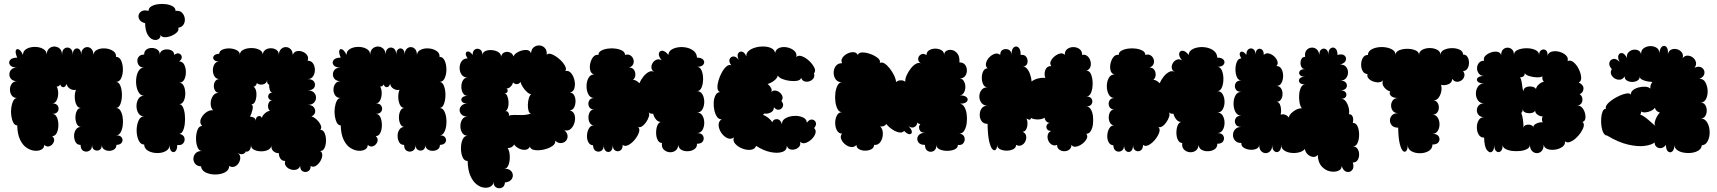

<svg xmlns="http://www.w3.org/2000/svg" viewBox="-20 -782 8969 1003"><path d="M70 -127Q57 -127 49.5 -141.5Q42 -156 39 -177Q36 -198 39 -219.5Q42 -241 49.5 -255.5Q57 -270 70 -270Q51 -270 41.5 -283Q32 -296 32 -313.5Q32 -331 41.5 -344.5Q51 -358 70 -358Q49 -358 39 -368.5Q29 -379 29 -393.5Q29 -408 39 -418.5Q49 -429 70 -429Q42 -429 32.5 -442Q23 -455 32.5 -468Q42 -481 70 -481Q59 -506 62.5 -517.5Q66 -529 77.5 -524Q89 -519 100 -495Q100 -516 118.5 -526.5Q137 -537 162 -537Q187 -537 205.5 -526.5Q224 -516 224 -495Q224 -517 236 -528Q248 -539 264 -539Q280 -539 292 -528Q304 -517 304 -495Q304 -521 318 -529.5Q332 -538 346 -529.5Q360 -521 360 -495Q360 -518 371 -525.5Q382 -533 393 -525.5Q404 -518 404 -495Q404 -515 413.5 -525.5Q423 -536 436 -536Q449 -536 458.5 -525.5Q468 -515 468 -495Q470 -514 488.5 -522.5Q507 -531 530.5 -529Q554 -527 571 -515.5Q588 -504 586 -485Q604 -485 613 -465Q622 -445 622 -419Q622 -393 613 -373.5Q604 -354 586 -354Q601 -354 609 -333.5Q617 -313 617 -286Q617 -259 609 -238.5Q601 -218 586 -218Q601 -218 609.5 -203.5Q618 -189 621 -167.5Q624 -146 621 -125Q618 -104 609.5 -89.5Q601 -75 586 -75Q608 -76 616 -63.5Q624 -51 617 -38.5Q610 -26 588 -25Q588 -9 576.5 -1.5Q565 6 550 6Q535 6 523.5 -2Q512 -10 512 -25Q512 -5 499.5 1.5Q487 8 474 1.5Q461 -5 461 -25Q461 -2 446 6Q431 14 416 6.5Q401 -1 401 -25Q383 -25 375 -39.5Q367 -54 367 -72.5Q367 -91 376.5 -105Q386 -119 403 -119Q389 -119 381.5 -134Q374 -149 374 -168.5Q374 -188 381.5 -203Q389 -218 403 -218Q387 -218 379 -235Q371 -252 370.5 -274Q370 -296 377 -313Q362 -309 346.5 -318Q331 -327 328 -344Q322 -327 311 -326.5Q300 -326 294 -341Q289 -329 276 -330Q284 -316 284 -295Q284 -274 276 -258Q268 -242 253 -242Q275 -242 282.5 -228Q290 -214 282.5 -200.5Q275 -187 253 -187Q269 -187 277 -169.5Q285 -152 285 -129Q285 -106 277 -88.5Q269 -71 253 -71Q267 -58 261.5 -42Q256 -26 241 -19Q226 -12 211 -25Q211 -9 197 -1Q183 7 162 5.5Q141 4 120 -9.5Q99 -23 85 -52Q71 -81 70 -127Z M738 -661Q717 -666 709 -679Q701 -692 704.5 -704.5Q708 -717 721 -724Q734 -731 756 -725Q756 -740 770 -748.5Q784 -757 805 -760Q826 -763 847.5 -760Q869 -757 883 -748.5Q897 -740 897 -725Q918 -728 930 -716.5Q942 -705 945 -687.5Q948 -670 939.5 -655Q931 -640 911 -637Q916 -625 904.5 -613.5Q893 -602 874.5 -594.5Q856 -587 839.5 -587.5Q823 -588 819 -600Q819 -584 807 -577Q795 -570 779 -575.5Q763 -581 751 -601.5Q739 -622 738 -661ZM733 -27Q717 -27 708 -42Q699 -57 695.5 -79Q692 -101 695.5 -123Q699 -145 708 -159.5Q717 -174 733 -174Q713 -174 703 -190.5Q693 -207 693 -228Q693 -249 703 -265.5Q713 -282 733 -282Q716 -282 706 -297Q696 -312 692.5 -334Q689 -356 692.5 -378Q696 -400 706 -414.5Q716 -429 733 -429Q715 -429 706.5 -439.5Q698 -450 697.5 -463.5Q697 -477 706 -487Q715 -497 733 -497Q733 -515 745.5 -523.5Q758 -532 774.5 -531.5Q791 -531 803 -522Q815 -513 815 -495Q815 -510 826 -517Q837 -524 852 -524Q867 -524 878.5 -517Q890 -510 890 -495Q905 -507 916.5 -502Q928 -497 929.5 -485Q931 -473 916 -461Q934 -461 942.5 -444Q951 -427 951 -405Q951 -383 942.5 -366.5Q934 -350 916 -350Q932 -350 940 -333Q948 -316 948 -294Q948 -272 940 -255Q932 -238 916 -238Q928 -238 935.5 -222.5Q943 -207 945.5 -183.5Q948 -160 945.5 -137Q943 -114 935.5 -98.5Q928 -83 916 -83Q938 -79 943 -63.5Q948 -48 938 -34.5Q928 -21 906 -25Q906 0 896 8.5Q886 17 876 8.5Q866 0 866 -25Q866 -4 846.5 7Q827 18 800.5 17.5Q774 17 754 6Q734 -5 733 -27Z M1030 87Q1009 86 999 73Q989 60 990.5 44Q992 28 1003.5 17Q1015 6 1036 7Q1020 7 1012 -12.5Q1004 -32 1004 -58Q1004 -84 1012 -104Q1020 -124 1036 -124Q1021 -140 1029 -160Q1037 -180 1055.5 -194Q1074 -208 1093 -206Q1080 -220 1080.5 -242.5Q1081 -265 1093 -282Q1105 -299 1126 -296Q1111 -297 1104 -308Q1097 -319 1097 -333Q1097 -347 1104.5 -358Q1112 -369 1127 -369Q1109 -369 1100.5 -383Q1092 -397 1092 -415Q1092 -433 1100.5 -447Q1109 -461 1127 -461Q1106 -460 1098 -469.5Q1090 -479 1096.5 -489.5Q1103 -500 1125 -501Q1126 -516 1142.5 -523Q1159 -530 1180.5 -529Q1202 -528 1218 -519Q1234 -510 1233 -495Q1233 -513 1251 -522Q1269 -531 1293 -531Q1317 -531 1335 -522Q1353 -513 1353 -495Q1353 -512 1365.5 -521Q1378 -530 1395 -530Q1412 -530 1424.5 -521Q1437 -512 1437 -495Q1437 -515 1448 -525.5Q1459 -536 1473 -536Q1487 -536 1498 -525.5Q1509 -515 1509 -495Q1515 -511 1530 -514.5Q1545 -518 1560.5 -512Q1576 -506 1584.5 -493.5Q1593 -481 1587 -465Q1606 -465 1615.5 -450.5Q1625 -436 1625 -417Q1625 -398 1615.5 -383.5Q1606 -369 1587 -369Q1613 -369 1621.5 -354Q1630 -339 1621.5 -324.5Q1613 -310 1587 -310Q1609 -310 1620 -298.5Q1631 -287 1631 -272Q1631 -257 1620 -245.5Q1609 -234 1587 -234Q1610 -234 1619.5 -221.5Q1629 -209 1626 -195Q1623 -181 1607 -174Q1621 -170 1635 -156.5Q1649 -143 1655.5 -128Q1662 -113 1653 -104Q1668 -104 1675.5 -87.5Q1683 -71 1683 -48.5Q1683 -26 1675.5 -9.5Q1668 7 1653 7Q1665 15 1663.5 30.5Q1662 46 1652.5 61.5Q1643 77 1629 85Q1615 93 1603 85Q1603 106 1589 113Q1575 120 1561.5 113Q1548 106 1548 85Q1542 100 1528 104Q1514 108 1498.5 103Q1483 98 1474 86Q1465 74 1470 59Q1453 59 1444.5 46Q1436 33 1437 18Q1422 19 1409 8.5Q1396 -2 1398 -23Q1397 -7 1380.5 1Q1364 9 1343 8.5Q1322 8 1306.5 0Q1291 -8 1291 -25Q1291 -5 1282 4Q1273 13 1264 9Q1260 20 1247.5 23Q1235 26 1219 15Q1234 24 1235 39Q1236 54 1228 68Q1220 82 1206 88Q1192 94 1177 85Q1177 107 1156 118Q1135 129 1106.5 129.5Q1078 130 1055.5 119.5Q1033 109 1030 87ZM1293 -237Q1304 -232 1299.5 -211Q1295 -190 1286 -172Q1296 -173 1306 -167.5Q1316 -162 1316 -150Q1316 -171 1329 -175Q1342 -179 1348 -166Q1351 -179 1364.5 -190.5Q1378 -202 1390 -203Q1382 -210 1380.5 -223Q1379 -236 1385 -247Q1391 -258 1404 -258Q1389 -258 1383.5 -268Q1378 -278 1383.5 -288Q1389 -298 1404 -298Q1394 -298 1389.5 -312Q1385 -326 1386 -340Q1381 -340 1377.5 -347Q1374 -354 1376 -365Q1373 -345 1353.5 -341Q1334 -337 1322 -348Q1320 -339 1313.5 -333Q1307 -327 1302 -330Q1312 -326 1316.5 -311.5Q1321 -297 1319.5 -279.5Q1318 -262 1311.5 -249.5Q1305 -237 1293 -237Z M1760 -127Q1747 -127 1739.5 -141.5Q1732 -156 1729 -177Q1726 -198 1729 -219.5Q1732 -241 1739.5 -255.5Q1747 -270 1760 -270Q1741 -270 1731.5 -283Q1722 -296 1722 -313.5Q1722 -331 1731.5 -344.5Q1741 -358 1760 -358Q1739 -358 1729 -368.5Q1719 -379 1719 -393.5Q1719 -408 1729 -418.5Q1739 -429 1760 -429Q1732 -429 1722.5 -442Q1713 -455 1722.5 -468Q1732 -481 1760 -481Q1749 -506 1752.5 -517.5Q1756 -529 1767.5 -524Q1779 -519 1790 -495Q1790 -516 1808.5 -526.5Q1827 -537 1852 -537Q1877 -537 1895.5 -526.5Q1914 -516 1914 -495Q1914 -517 1926 -528Q1938 -539 1954 -539Q1970 -539 1982 -528Q1994 -517 1994 -495Q1994 -521 2008 -529.5Q2022 -538 2036 -529.5Q2050 -521 2050 -495Q2050 -518 2061 -525.5Q2072 -533 2083 -525.5Q2094 -518 2094 -495Q2094 -515 2103.5 -525.5Q2113 -536 2126 -536Q2139 -536 2148.5 -525.5Q2158 -515 2158 -495Q2160 -514 2178.5 -522.5Q2197 -531 2220.5 -529Q2244 -527 2261 -515.5Q2278 -504 2276 -485Q2294 -485 2303 -465Q2312 -445 2312 -419Q2312 -393 2303 -373.5Q2294 -354 2276 -354Q2291 -354 2299 -333.5Q2307 -313 2307 -286Q2307 -259 2299 -238.5Q2291 -218 2276 -218Q2291 -218 2299.5 -203.5Q2308 -189 2311 -167.5Q2314 -146 2311 -125Q2308 -104 2299.5 -89.5Q2291 -75 2276 -75Q2298 -76 2306 -63.5Q2314 -51 2307 -38.5Q2300 -26 2278 -25Q2278 -9 2266.5 -1.5Q2255 6 2240 6Q2225 6 2213.5 -2Q2202 -10 2202 -25Q2202 -5 2189.5 1.5Q2177 8 2164 1.5Q2151 -5 2151 -25Q2151 -2 2136 6Q2121 14 2106 6.5Q2091 -1 2091 -25Q2073 -25 2065 -39.5Q2057 -54 2057 -72.5Q2057 -91 2066.5 -105Q2076 -119 2093 -119Q2079 -119 2071.5 -134Q2064 -149 2064 -168.5Q2064 -188 2071.5 -203Q2079 -218 2093 -218Q2077 -218 2069 -235Q2061 -252 2060.5 -274Q2060 -296 2067 -313Q2052 -309 2036.5 -318Q2021 -327 2018 -344Q2012 -327 2001 -326.5Q1990 -326 1984 -341Q1979 -329 1966 -330Q1974 -316 1974 -295Q1974 -274 1966 -258Q1958 -242 1943 -242Q1965 -242 1972.5 -228Q1980 -214 1972.5 -200.5Q1965 -187 1943 -187Q1959 -187 1967 -169.5Q1975 -152 1975 -129Q1975 -106 1967 -88.5Q1959 -71 1943 -71Q1957 -58 1951.5 -42Q1946 -26 1931 -19Q1916 -12 1901 -25Q1901 -9 1887 -1Q1873 7 1852 5.5Q1831 4 1810 -9.5Q1789 -23 1775 -52Q1761 -81 1760 -127Z M2423 59Q2405 59 2396.5 39Q2388 19 2388 -7Q2388 -33 2396.5 -53Q2405 -73 2423 -73Q2404 -73 2394.5 -88Q2385 -103 2385 -123Q2385 -143 2394.5 -158Q2404 -173 2423 -173Q2402 -173 2391.5 -183.5Q2381 -194 2381 -207Q2381 -220 2391.5 -230.5Q2402 -241 2423 -241Q2401 -241 2393.5 -251Q2386 -261 2393.5 -271Q2401 -281 2423 -281Q2407 -281 2398.5 -295.5Q2390 -310 2390 -329Q2390 -348 2398.5 -362.5Q2407 -377 2423 -377Q2402 -377 2391.5 -392Q2381 -407 2381 -427Q2381 -447 2391.5 -462Q2402 -477 2423 -477Q2411 -494 2413.5 -504Q2416 -514 2426.5 -513Q2437 -512 2449 -495Q2449 -517 2461.5 -524Q2474 -531 2487 -524Q2500 -517 2500 -495Q2502 -510 2517 -516Q2532 -522 2551.5 -520Q2571 -518 2584.5 -509Q2598 -500 2597 -486Q2602 -504 2616.5 -509Q2631 -514 2645 -507.5Q2659 -501 2662 -487Q2669 -502 2688.5 -511.5Q2708 -521 2728 -521Q2748 -521 2754 -504Q2756 -526 2769.5 -536Q2783 -546 2799.5 -544.5Q2816 -543 2827 -530.5Q2838 -518 2836 -496Q2845 -506 2864 -498Q2883 -490 2902 -473.5Q2921 -457 2931 -439Q2941 -421 2933 -411Q2951 -415 2963.5 -400Q2976 -385 2981 -362.5Q2986 -340 2980.5 -321Q2975 -302 2957 -298Q2972 -298 2979.5 -284Q2987 -270 2986.5 -251.5Q2986 -233 2978.5 -219.5Q2971 -206 2956 -206Q2976 -200 2981.5 -182Q2987 -164 2981.5 -143Q2976 -122 2962 -109Q2948 -96 2928 -102Q2944 -88 2945 -72.5Q2946 -57 2936.5 -46.5Q2927 -36 2911.5 -34.5Q2896 -33 2880 -47Q2884 -32 2866 -19.5Q2848 -7 2822 -1Q2796 5 2774 2Q2752 -1 2748 -16Q2741 -1 2724.5 0.5Q2708 2 2691.5 -6Q2675 -14 2666 -27Q2661 -18 2652 -13Q2643 -8 2632 -9Q2642 7 2643 33Q2644 59 2636.5 79.5Q2629 100 2612 100Q2634 98 2646 108Q2658 118 2659 132Q2660 146 2650 157.5Q2640 169 2618 171Q2616 193 2600.5 199Q2585 205 2571 196.5Q2557 188 2559 166Q2558 183 2544.5 191.5Q2531 200 2511 198.5Q2491 197 2471 182Q2451 167 2437.5 137Q2424 107 2423 59ZM2754 -189Q2745 -190 2741 -203.5Q2737 -217 2737.5 -235Q2738 -253 2742.5 -268.5Q2747 -284 2755 -290Q2746 -290 2734 -300.5Q2722 -311 2712 -326Q2702 -341 2699 -354Q2692 -343 2680 -342.5Q2668 -342 2660 -352Q2658 -340 2647.5 -329.5Q2637 -319 2626 -320Q2635 -313 2631 -303Q2627 -293 2612 -295Q2623 -295 2629 -282.5Q2635 -270 2636.5 -252.5Q2638 -235 2633.5 -220Q2629 -205 2620 -201Q2630 -203 2635.5 -194Q2641 -185 2638 -177Q2648 -182 2666.5 -181.5Q2685 -181 2708 -181Q2731 -181 2754 -189Z M3621 -481Q3646 -481 3654.5 -469Q3663 -457 3654.5 -445Q3646 -433 3621 -433Q3637 -433 3645 -414Q3653 -395 3653 -369.5Q3653 -344 3645 -325Q3637 -306 3621 -306Q3640 -306 3649.5 -289Q3659 -272 3659 -250Q3659 -228 3649.5 -211Q3640 -194 3621 -194Q3640 -194 3649.5 -178Q3659 -162 3659 -140.5Q3659 -119 3649.5 -103Q3640 -87 3621 -87Q3645 -87 3652.5 -73Q3660 -59 3652.5 -45Q3645 -31 3621 -31Q3622 -13 3608 -3Q3594 7 3574.5 8Q3555 9 3540 1Q3525 -7 3524 -25Q3521 -3 3507 6Q3493 15 3476 13Q3459 11 3447 -1Q3435 -13 3438 -35Q3424 -35 3416 -50Q3408 -65 3407.5 -86Q3407 -107 3413 -124Q3419 -141 3432 -145Q3418 -145 3407 -158Q3396 -171 3392 -188Q3376 -186 3368 -196Q3374 -187 3369.5 -172.5Q3365 -158 3355 -143.5Q3345 -129 3333 -121.5Q3321 -114 3312 -120Q3324 -110 3318 -91Q3312 -72 3296.5 -53Q3281 -34 3263 -24.5Q3245 -15 3233 -25Q3233 -3 3220 4.5Q3207 12 3194 4.5Q3181 -3 3181 -25Q3181 0 3169.5 8Q3158 16 3146 8Q3134 0 3134 -25Q3135 -2 3121 6Q3107 14 3093 7Q3079 0 3078 -23Q3061 -24 3053 -40Q3045 -56 3046.5 -76.5Q3048 -97 3057.5 -112.5Q3067 -128 3084 -127Q3069 -127 3061.5 -139.5Q3054 -152 3054 -168.5Q3054 -185 3061.5 -197.5Q3069 -210 3084 -210Q3064 -210 3057 -225Q3050 -240 3057 -255Q3064 -270 3084 -270Q3064 -270 3054 -288.5Q3044 -307 3044 -331.5Q3044 -356 3054 -374.5Q3064 -393 3084 -393Q3068 -397 3063.5 -414Q3059 -431 3063.5 -451Q3068 -471 3079 -484.5Q3090 -498 3106 -495Q3106 -509 3120 -517Q3134 -525 3155 -528Q3176 -531 3196.5 -528Q3217 -525 3231 -517Q3245 -509 3245 -495Q3261 -500 3272.5 -493Q3284 -486 3288.5 -473Q3293 -460 3288 -447.5Q3283 -435 3267 -429Q3284 -429 3292 -417Q3300 -405 3299 -389.5Q3298 -374 3287 -365Q3305 -364 3320 -347Q3328 -366 3341.5 -382.5Q3355 -399 3370 -406.5Q3385 -414 3398 -406Q3384 -415 3383 -428.5Q3382 -442 3390 -454Q3398 -466 3410.5 -470.5Q3423 -475 3437 -467Q3419 -488 3422 -502.5Q3425 -517 3439.5 -517Q3454 -517 3472 -495Q3472 -512 3487 -522Q3502 -532 3524 -535Q3546 -538 3568 -533Q3590 -528 3605 -515Q3620 -502 3621 -481Z M3930 -20Q3923 -2 3902 0.5Q3881 3 3858 -6Q3835 -15 3821 -30.5Q3807 -46 3814 -64Q3797 -52 3778.5 -61Q3760 -70 3747.5 -89Q3735 -108 3734 -128Q3733 -148 3750 -159Q3735 -158 3725.5 -172Q3716 -186 3711.5 -207Q3707 -228 3708.5 -249Q3710 -270 3718 -285Q3726 -300 3741 -301Q3729 -306 3728 -323Q3727 -340 3733.5 -362Q3740 -384 3751 -404Q3762 -424 3775 -435Q3788 -446 3800 -441Q3786 -460 3791.5 -473Q3797 -486 3811 -487Q3825 -488 3839 -469Q3829 -491 3836 -503Q3843 -515 3856.5 -512Q3870 -509 3879 -487Q3877 -504 3891 -516Q3905 -528 3927 -534Q3949 -540 3972 -539Q3995 -538 4011 -529.5Q4027 -521 4029 -505Q4033 -525 4051.5 -532Q4070 -539 4092 -534.5Q4114 -530 4129 -517Q4144 -504 4140 -484Q4150 -495 4169.5 -488Q4189 -481 4207 -464Q4225 -447 4234 -428.5Q4243 -410 4232 -399Q4237 -384 4229.5 -373Q4222 -362 4208.5 -357.5Q4195 -353 4182.5 -357Q4170 -361 4165 -376Q4163 -364 4146 -360.5Q4129 -357 4107 -359.5Q4085 -362 4066.5 -369.5Q4048 -377 4043 -388Q4041 -374 4025 -361.5Q4009 -349 3990 -343Q4002 -334 4008.5 -321Q4015 -308 4007 -299Q4016 -310 4029 -309Q4042 -308 4053 -299Q4064 -290 4067.5 -278Q4071 -266 4062 -255Q4075 -239 4069.5 -225.5Q4064 -212 4050 -209Q4036 -206 4023 -222Q4023 -203 4006.5 -194.5Q3990 -186 3973 -189Q3970 -185 3965 -182Q3979 -178 3993.5 -166.5Q4008 -155 4014 -143Q4020 -160 4038.5 -159.5Q4057 -159 4065 -133Q4064 -153 4083 -164Q4102 -175 4128 -176.5Q4154 -178 4174 -169Q4194 -160 4195 -141Q4208 -159 4222 -157.5Q4236 -156 4241.5 -143Q4247 -130 4233 -113Q4245 -101 4239.5 -84.5Q4234 -68 4219 -54Q4204 -40 4187.5 -35Q4171 -30 4159 -42Q4164 -27 4155.5 -16.5Q4147 -6 4133.5 -2Q4120 2 4107.5 -2Q4095 -6 4090 -22Q4092 2 4068.5 11Q4045 20 4007.5 13Q3970 6 3930 -20Z M4992 -456Q5012 -456 5021.5 -443.5Q5031 -431 5031 -414Q5031 -397 5021.5 -384.5Q5012 -372 4992 -372Q5007 -372 5015 -358.5Q5023 -345 5023 -328Q5023 -311 5015 -297.5Q5007 -284 4992 -284Q5021 -284 5030.5 -273Q5040 -262 5030.5 -251Q5021 -240 4992 -240Q5008 -240 5017.5 -224Q5027 -208 5030 -185Q5033 -162 5030 -139Q5027 -116 5017.5 -100Q5008 -84 4992 -84Q5013 -81 5018 -65.5Q5023 -50 5014 -36Q5005 -22 4984 -25Q4984 -9 4967 -1.5Q4950 6 4928 6Q4906 6 4889 -1.5Q4872 -9 4872 -25Q4872 -1 4857 7Q4842 15 4827 7Q4812 -1 4812 -25Q4785 -25 4776 -41Q4767 -57 4776.5 -72.5Q4786 -88 4813 -88Q4789 -88 4783 -105.5Q4777 -123 4788 -134Q4778 -134 4772 -142Q4771 -127 4758 -119Q4745 -111 4727 -122Q4744 -104 4743.5 -92.5Q4743 -81 4731.5 -81Q4720 -81 4703 -98Q4694 -87 4676.5 -90.5Q4659 -94 4641 -106Q4623 -118 4610 -134Q4598 -118 4578 -122Q4592 -108 4592 -84Q4592 -60 4580 -41.5Q4568 -23 4546 -25Q4546 -10 4532 -2.5Q4518 5 4500 5Q4482 5 4468 -2.5Q4454 -10 4454 -25Q4443 -12 4426.5 -14Q4410 -16 4395.5 -27.5Q4381 -39 4374.5 -55Q4368 -71 4379 -84Q4361 -84 4352 -101Q4343 -118 4343 -140Q4343 -162 4352 -179Q4361 -196 4379 -196Q4364 -196 4355.5 -212Q4347 -228 4344 -251Q4341 -274 4344 -297Q4347 -320 4355.5 -336Q4364 -352 4379 -352Q4357 -352 4346 -367Q4335 -382 4335 -402Q4335 -422 4346 -437Q4357 -452 4379 -452Q4372 -466 4380.5 -479.5Q4389 -493 4405.5 -501.5Q4422 -510 4438 -509.5Q4454 -509 4461 -495Q4466 -508 4485.5 -508Q4505 -508 4528 -499.5Q4551 -491 4566 -478.5Q4581 -466 4576 -453Q4587 -459 4600.5 -450.5Q4614 -442 4627.5 -425Q4641 -408 4650.5 -388.5Q4660 -369 4661 -353Q4670 -362 4684.5 -362.5Q4699 -363 4709 -355Q4708 -370 4716.5 -389Q4725 -408 4738 -424.5Q4751 -441 4765.5 -449Q4780 -457 4791 -450Q4775 -461 4776.5 -475.5Q4778 -490 4791 -497.5Q4804 -505 4820 -494Q4820 -511 4834 -519.5Q4848 -528 4866 -528Q4884 -528 4898 -520Q4912 -512 4912 -495Q4912 -510 4925 -517Q4938 -524 4954 -520.5Q4970 -517 4982 -501.5Q4994 -486 4992 -456Z M5139 -135Q5118 -135 5108 -149Q5098 -163 5098 -182Q5098 -201 5108 -215.5Q5118 -230 5139 -230Q5118 -230 5107 -244.5Q5096 -259 5096 -278Q5096 -297 5107 -311.5Q5118 -326 5139 -326Q5124 -326 5116.5 -341Q5109 -356 5109 -375.5Q5109 -395 5116.5 -410Q5124 -425 5139 -425Q5127 -436 5131 -452.5Q5135 -469 5148 -482.5Q5161 -496 5177 -501Q5193 -506 5205 -495Q5205 -516 5219.5 -522.5Q5234 -529 5249 -522.5Q5264 -516 5264 -495Q5264 -525 5276 -534.5Q5288 -544 5300 -534.5Q5312 -525 5312 -495Q5333 -498 5342 -483.5Q5351 -469 5347 -452.5Q5343 -436 5322 -433Q5334 -436 5344.5 -424Q5355 -412 5361.5 -393Q5368 -374 5369 -356Q5382 -367 5402.5 -372Q5423 -377 5441 -375Q5433 -394 5440.5 -415.5Q5448 -437 5472 -437Q5463 -448 5469 -462Q5475 -476 5489 -487.5Q5503 -499 5518 -502.5Q5533 -506 5542 -495Q5542 -516 5555.5 -526Q5569 -536 5587 -536Q5605 -536 5619 -526Q5633 -516 5633 -495Q5649 -499 5660.5 -489Q5672 -479 5676.5 -463Q5681 -447 5676 -432.5Q5671 -418 5655 -413Q5672 -413 5680 -392.5Q5688 -372 5688 -345.5Q5688 -319 5680 -298.5Q5672 -278 5655 -278Q5676 -278 5683 -265Q5690 -252 5683 -239Q5676 -226 5655 -226Q5669 -226 5678 -211.5Q5687 -197 5689.5 -175.5Q5692 -154 5689.5 -133Q5687 -112 5678 -97.5Q5669 -83 5655 -83Q5664 -71 5656.5 -56.5Q5649 -42 5633.5 -30.5Q5618 -19 5602 -16Q5586 -13 5577 -25Q5577 -9 5566 -0.5Q5555 8 5540 8Q5525 8 5513.5 -0.5Q5502 -9 5502 -25Q5487 -19 5474.5 -26.5Q5462 -34 5456 -48.5Q5450 -63 5453.5 -77.5Q5457 -92 5472 -98Q5456 -98 5450 -107Q5444 -116 5447.5 -126.5Q5451 -137 5464 -140Q5453 -140 5445.5 -148.5Q5438 -157 5437 -167Q5422 -158 5401 -158Q5380 -158 5365 -166Q5366 -158 5360 -157Q5354 -156 5342 -163Q5348 -151 5347.5 -134.5Q5347 -118 5340.5 -106Q5334 -94 5322 -94Q5338 -86 5340.5 -72Q5343 -58 5336.5 -44Q5330 -30 5317 -23.5Q5304 -17 5288 -25Q5288 -10 5273 -2.5Q5258 5 5238.5 5Q5219 5 5204 -2.5Q5189 -10 5189 -25Q5189 -7 5181.5 0Q5174 7 5164.5 -2.5Q5155 -12 5147.5 -43.5Q5140 -75 5139 -135Z M6339 -481Q6364 -481 6372.5 -469Q6381 -457 6372.5 -445Q6364 -433 6339 -433Q6355 -433 6363 -414Q6371 -395 6371 -369.5Q6371 -344 6363 -325Q6355 -306 6339 -306Q6358 -306 6367.5 -289Q6377 -272 6377 -250Q6377 -228 6367.5 -211Q6358 -194 6339 -194Q6358 -194 6367.5 -178Q6377 -162 6377 -140.5Q6377 -119 6367.5 -103Q6358 -87 6339 -87Q6363 -87 6370.5 -73Q6378 -59 6370.5 -45Q6363 -31 6339 -31Q6340 -13 6326 -3Q6312 7 6292.5 8Q6273 9 6258 1Q6243 -7 6242 -25Q6239 -3 6225 6Q6211 15 6194 13Q6177 11 6165 -1Q6153 -13 6156 -35Q6142 -35 6134 -50Q6126 -65 6125.5 -86Q6125 -107 6131 -124Q6137 -141 6150 -145Q6136 -145 6125 -158Q6114 -171 6110 -188Q6094 -186 6086 -196Q6092 -187 6087.5 -172.5Q6083 -158 6073 -143.5Q6063 -129 6051 -121.5Q6039 -114 6030 -120Q6042 -110 6036 -91Q6030 -72 6014.5 -53Q5999 -34 5981 -24.5Q5963 -15 5951 -25Q5951 -3 5938 4.5Q5925 12 5912 4.5Q5899 -3 5899 -25Q5899 0 5887.5 8Q5876 16 5864 8Q5852 0 5852 -25Q5853 -2 5839 6Q5825 14 5811 7Q5797 0 5796 -23Q5779 -24 5771 -40Q5763 -56 5764.5 -76.5Q5766 -97 5775.5 -112.5Q5785 -128 5802 -127Q5787 -127 5779.5 -139.5Q5772 -152 5772 -168.5Q5772 -185 5779.5 -197.5Q5787 -210 5802 -210Q5782 -210 5775 -225Q5768 -240 5775 -255Q5782 -270 5802 -270Q5782 -270 5772 -288.5Q5762 -307 5762 -331.5Q5762 -356 5772 -374.5Q5782 -393 5802 -393Q5786 -397 5781.5 -414Q5777 -431 5781.5 -451Q5786 -471 5797 -484.5Q5808 -498 5824 -495Q5824 -509 5838 -517Q5852 -525 5873 -528Q5894 -531 5914.5 -528Q5935 -525 5949 -517Q5963 -509 5963 -495Q5979 -500 5990.5 -493Q6002 -486 6006.5 -473Q6011 -460 6006 -447.5Q6001 -435 5985 -429Q6002 -429 6010 -417Q6018 -405 6017 -389.5Q6016 -374 6005 -365Q6023 -364 6038 -347Q6046 -366 6059.5 -382.5Q6073 -399 6088 -406.5Q6103 -414 6116 -406Q6102 -415 6101 -428.5Q6100 -442 6108 -454Q6116 -466 6128.5 -470.5Q6141 -475 6155 -467Q6137 -488 6140 -502.5Q6143 -517 6157.5 -517Q6172 -517 6190 -495Q6190 -512 6205 -522Q6220 -532 6242 -535Q6264 -538 6286 -533Q6308 -528 6323 -515Q6338 -502 6339 -481Z M6864 27Q6853 40 6837.5 37.5Q6822 35 6810 23Q6798 11 6797 -4Q6786 9 6766 14Q6746 19 6724.5 16.5Q6703 14 6688 3.5Q6673 -7 6673 -25Q6673 0 6661.5 8.5Q6650 17 6638 8.5Q6626 0 6626 -25Q6626 -3 6615.5 7.5Q6605 18 6592 18Q6579 18 6568.5 7.5Q6558 -3 6558 -25Q6557 -10 6542 -4Q6527 2 6508.5 0Q6490 -2 6476.5 -11Q6463 -20 6465 -35Q6443 -35 6432 -47.5Q6421 -60 6421 -76.5Q6421 -93 6432 -106Q6443 -119 6465 -119Q6442 -119 6434.5 -133.5Q6427 -148 6434.5 -163Q6442 -178 6465 -178Q6444 -178 6434 -197Q6424 -216 6424 -240.5Q6424 -265 6434 -283.5Q6444 -302 6465 -302Q6442 -302 6434.5 -317Q6427 -332 6434.5 -347Q6442 -362 6465 -362Q6449 -362 6441.5 -379Q6434 -396 6434 -419Q6434 -442 6441.5 -459.5Q6449 -477 6465 -477Q6454 -494 6456.5 -503.5Q6459 -513 6469 -512Q6479 -511 6491 -495Q6491 -518 6503 -525.5Q6515 -533 6527 -525.5Q6539 -518 6539 -495Q6539 -517 6549.5 -524Q6560 -531 6571 -524Q6582 -517 6582 -495Q6592 -506 6607 -503Q6622 -500 6635 -488.5Q6648 -477 6653 -462.5Q6658 -448 6648 -437Q6666 -437 6674.5 -421.5Q6683 -406 6683 -385.5Q6683 -365 6674.5 -349Q6666 -333 6648 -333Q6664 -333 6672 -320.5Q6680 -308 6680 -291.5Q6680 -275 6672 -262.5Q6664 -250 6648 -250Q6664 -250 6669.5 -227Q6675 -204 6670 -183Q6682 -187 6694 -182.5Q6706 -178 6712 -168Q6715 -180 6726.5 -191.5Q6738 -203 6753 -210Q6768 -217 6781 -216Q6772 -227 6768.5 -248Q6765 -269 6767 -290.5Q6769 -312 6777 -326.5Q6785 -341 6798 -341Q6776 -341 6769 -351Q6762 -361 6769 -371Q6776 -381 6798 -381Q6777 -381 6770 -391Q6763 -401 6770 -411Q6777 -421 6798 -421Q6782 -421 6776.5 -437Q6771 -453 6776.5 -469Q6782 -485 6798 -485Q6795 -507 6804.5 -519Q6814 -531 6829 -533Q6844 -535 6856.5 -526Q6869 -517 6872 -495Q6872 -517 6883.5 -524.5Q6895 -532 6907 -524.5Q6919 -517 6919 -495Q6919 -521 6931 -529.5Q6943 -538 6955 -529.5Q6967 -521 6967 -495Q6992 -502 7003.5 -492Q7015 -482 7010.5 -467Q7006 -452 6981 -445Q7002 -445 7012 -432.5Q7022 -420 7022 -403.5Q7022 -387 7012 -374Q7002 -361 6981 -361Q7005 -361 7012.5 -348Q7020 -335 7012.5 -322.5Q7005 -310 6981 -310Q7003 -310 7010 -299Q7017 -288 7011 -277Q7005 -266 6986 -266Q7000 -266 7010 -253Q7020 -240 7025 -221Q7030 -202 7027 -185Q7038 -187 7045 -175Q7052 -163 7047 -140Q7064 -140 7072 -121.5Q7080 -103 7080 -78.5Q7080 -54 7072 -35.5Q7064 -17 7047 -17Q7064 -17 7072 -4Q7080 9 7080 25.5Q7080 42 7072 54.5Q7064 67 7047 67Q7055 93 7043.5 106.5Q7032 120 7014.5 115.5Q6997 111 6989 85Q6989 103 6970.5 110.5Q6952 118 6927.5 113Q6903 108 6884 87Q6865 66 6864 27Z M7284 -115Q7262 -115 7251.5 -126.5Q7241 -138 7241 -153Q7241 -168 7251.5 -179.5Q7262 -191 7284 -191Q7265 -191 7256 -203Q7247 -215 7247 -230.5Q7247 -246 7256 -258Q7265 -270 7284 -270Q7256 -270 7245.5 -282Q7235 -294 7243 -304Q7224 -309 7210.5 -326.5Q7197 -344 7205 -363Q7198 -353 7183 -352Q7168 -351 7153 -356.5Q7138 -362 7129 -372.5Q7120 -383 7124 -395Q7107 -396 7098.5 -411Q7090 -426 7090.5 -446Q7091 -466 7100 -480.5Q7109 -495 7126 -495Q7126 -511 7140.5 -521Q7155 -531 7176.5 -534.5Q7198 -538 7219.5 -534.5Q7241 -531 7255.5 -521.5Q7270 -512 7270 -495Q7270 -511 7288.5 -519Q7307 -527 7331.5 -527Q7356 -527 7374.5 -519Q7393 -511 7393 -495Q7393 -513 7410 -522Q7427 -531 7449 -531Q7471 -531 7488 -522Q7505 -513 7505 -495Q7505 -512 7522.5 -521Q7540 -530 7563.5 -530.5Q7587 -531 7605 -522.5Q7623 -514 7623 -497Q7639 -497 7646.5 -484Q7654 -471 7654 -454Q7654 -437 7646 -424Q7638 -411 7623 -411Q7633 -397 7629.5 -383.5Q7626 -370 7614.5 -362Q7603 -354 7589.5 -355Q7576 -356 7566 -370Q7566 -350 7546.5 -342Q7527 -334 7508 -339Q7513 -321 7508.5 -301.5Q7504 -282 7493 -269Q7482 -256 7466 -258Q7482 -257 7489.5 -245.5Q7497 -234 7496.5 -219Q7496 -204 7487.5 -193.5Q7479 -183 7463 -183Q7481 -183 7490.5 -167.5Q7500 -152 7500 -132.5Q7500 -113 7490.5 -98Q7481 -83 7463 -83Q7488 -83 7496 -69Q7504 -55 7496 -41Q7488 -27 7463 -27Q7463 -5 7444 6.5Q7425 18 7399 18.5Q7373 19 7353.5 8Q7334 -3 7334 -25Q7334 -3 7326.5 6Q7319 15 7309.5 7Q7300 -1 7292.5 -30Q7285 -59 7284 -115Z M7733 -63Q7714 -63 7704.5 -79Q7695 -95 7695 -116.5Q7695 -138 7704.5 -154Q7714 -170 7733 -170Q7714 -170 7704.5 -181Q7695 -192 7695 -206Q7695 -220 7704.5 -231Q7714 -242 7733 -242Q7712 -242 7701 -257.5Q7690 -273 7690 -293.5Q7690 -314 7701 -330Q7712 -346 7733 -346Q7708 -346 7699.5 -356Q7691 -366 7699.5 -375.5Q7708 -385 7733 -385Q7715 -385 7705.5 -397.5Q7696 -410 7696 -425.5Q7696 -441 7705.5 -453Q7715 -465 7733 -465Q7728 -479 7739.5 -490.5Q7751 -502 7768.5 -508Q7786 -514 7801.5 -511.5Q7817 -509 7822 -495Q7822 -514 7832 -523.5Q7842 -533 7855.5 -533Q7869 -533 7879 -523.5Q7889 -514 7889 -495Q7889 -513 7909 -521.5Q7929 -530 7955 -530Q7981 -530 8000.5 -521Q8020 -512 8020 -495Q8021 -515 8033 -521Q8045 -527 8055.5 -519.5Q8066 -512 8064 -491Q8069 -508 8087 -512.5Q8105 -517 8126 -511.5Q8147 -506 8160.5 -493Q8174 -480 8169 -463Q8184 -470 8200 -457Q8216 -444 8227 -422Q8238 -400 8240 -379Q8242 -358 8227 -351Q8254 -338 8252 -317.5Q8250 -297 8232 -290Q8248 -280 8246.5 -258Q8245 -236 8218 -228Q8231 -233 8242 -222.5Q8253 -212 8258.5 -195.5Q8264 -179 8262 -164Q8260 -149 8247 -145Q8257 -136 8253 -121Q8249 -106 8237.5 -89Q8226 -72 8210.5 -58.5Q8195 -45 8180 -40Q8165 -35 8155 -44Q8158 -27 8142.5 -15.5Q8127 -4 8105 -0.5Q8083 3 8065 -3Q8047 -9 8044 -26Q8044 -4 8033.5 7Q8023 18 8009 18Q7995 18 7984 7.5Q7973 -3 7972 -25Q7972 -12 7958 -4Q7944 4 7922.5 6.5Q7901 9 7880 6.5Q7859 4 7844.5 -4Q7830 -12 7830 -25Q7830 0 7819 8.5Q7808 17 7797 8.5Q7786 0 7786 -25Q7786 3 7773.5 11Q7761 19 7747.5 1.5Q7734 -16 7733 -63ZM7939 -307Q7939 -321 7952.5 -326.5Q7966 -332 7982 -329.5Q7998 -327 8004 -317Q8006 -330 8019 -341.5Q8032 -353 8045 -355Q8034 -367 8038 -383Q8026 -377 8006.5 -378Q7987 -379 7969 -384.5Q7951 -390 7945 -400Q7946 -389 7938 -383Q7930 -377 7921 -379Q7927 -368 7929.5 -350.5Q7932 -333 7934 -320Q7936 -307 7939 -307ZM7939 -112Q7939 -125 7951.5 -129Q7964 -133 7977 -129Q7990 -125 7990 -113Q7987 -127 8005 -136Q8023 -145 8039 -143Q8031 -158 8039 -174Q8026 -173 8012 -183Q7998 -193 8000 -205Q7995 -194 7979 -191.5Q7963 -189 7949 -194Q7935 -199 7935 -213Q7935 -198 7927 -192Q7933 -177 7935.5 -158.5Q7938 -140 7938.5 -126Q7939 -112 7939 -112Z M8375 -74Q8364 -74 8356.5 -87.5Q8349 -101 8346 -122Q8343 -143 8344.5 -164Q8346 -185 8352 -199.5Q8358 -214 8370 -214Q8365 -223 8375 -236Q8385 -249 8403.5 -261.5Q8422 -274 8442.5 -283Q8463 -292 8479 -294Q8495 -296 8500 -287Q8498 -300 8509.5 -310Q8521 -320 8539 -325Q8557 -330 8574.5 -329Q8592 -328 8602 -319Q8598 -335 8612 -354Q8587 -355 8566 -362.5Q8545 -370 8546 -383Q8546 -368 8534 -361Q8522 -354 8506.5 -354Q8491 -354 8479 -361Q8467 -368 8467 -383Q8458 -368 8444 -366Q8430 -364 8416.5 -371.5Q8403 -379 8397 -392.5Q8391 -406 8400 -421Q8383 -440 8387.5 -455.5Q8392 -471 8408 -474Q8424 -477 8441 -458Q8429 -481 8435 -494Q8441 -507 8454.5 -504.5Q8468 -502 8480 -478Q8476 -494 8484.5 -505.5Q8493 -517 8507.5 -521Q8522 -525 8535.5 -520Q8549 -515 8553 -499Q8552 -519 8566 -529.5Q8580 -540 8599 -541Q8618 -542 8633 -533Q8648 -524 8649 -504Q8651 -531 8663 -539Q8675 -547 8685 -537Q8695 -527 8693 -500Q8698 -518 8712 -523.5Q8726 -529 8741.5 -524.5Q8757 -520 8766 -507.5Q8775 -495 8770 -478Q8781 -492 8796 -491.5Q8811 -491 8823.5 -481.5Q8836 -472 8839.5 -457Q8843 -442 8832 -428Q8856 -439 8871 -428Q8886 -417 8884 -399Q8882 -381 8858 -370Q8878 -371 8888.5 -352.5Q8899 -334 8900.5 -310Q8902 -286 8893 -266.5Q8884 -247 8864 -246Q8880 -246 8888 -233.5Q8896 -221 8896 -204.5Q8896 -188 8888 -175.5Q8880 -163 8864 -163Q8882 -163 8893 -149.5Q8904 -136 8908.5 -115.5Q8913 -95 8910 -74Q8907 -53 8897 -38.5Q8887 -24 8870 -23Q8869 -7 8854.5 3Q8840 13 8819 16Q8798 19 8776.5 15.5Q8755 12 8741 1.5Q8727 -9 8727 -25Q8727 0 8716 9Q8705 18 8694 9.5Q8683 1 8683 -25Q8670 -9 8656 -8Q8642 -7 8632.5 -16Q8623 -25 8624 -38Q8608 -25 8572.5 -20Q8537 -15 8486 -26.5Q8435 -38 8375 -74ZM8631 -123Q8622 -128 8624 -141Q8626 -154 8633.5 -169Q8641 -184 8651 -194Q8642 -196 8634.5 -203Q8627 -210 8625 -219Q8618 -209 8604 -202.5Q8590 -196 8575.5 -195Q8561 -194 8552 -200Q8555 -191 8548 -184Q8562 -179 8578.5 -166Q8595 -153 8609 -140Q8623 -127 8631 -123Z"/></svg>

Font: Rubik Bubbles
Style: Regular
Weight: 400
Designer: Hubert and Fischer, NaN
Foundry: Hubert and Fischer, NaN
Version: Version 2.200